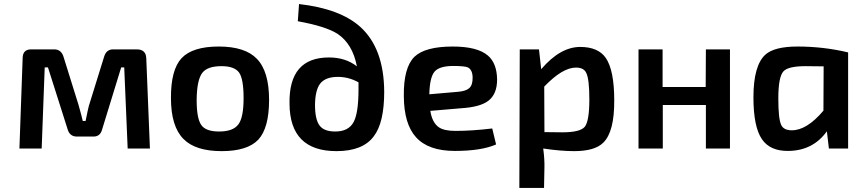

<svg xmlns="http://www.w3.org/2000/svg" viewBox="-20 -734 4266 949"><path d="M656 -490Q702 -490 703 -445L721 0H611L594 -401H579L485 -95Q476 -59 442 -59H360Q323 -59 313 -99L217 -401H201L186 0H76L92 -448Q93 -490 134 -490H248Q284 -490 295 -450L368 -216Q385 -156 389 -136H403Q416 -200 419 -210L495 -455Q506 -490 539 -490Z M1250 -443Q1310 -381 1310 -240Q1310 -102 1257 -44Q1203 13 1076 13Q946 13 887 -47Q825 -109 825 -249Q824 -388 877 -446Q931 -504 1061 -504Q1192 -504 1250 -443ZM980 -374Q953 -339 952 -240Q952 -148 975 -116Q997 -84 1063 -84Q1132 -84 1158 -119Q1184 -153 1184 -249Q1184 -343 1162 -375Q1139 -407 1075 -407Q1005 -407 980 -374Z M1458 -714Q1661 -691 1761 -601Q1878 -495 1879 -280Q1879 -128 1828 -61Q1774 13 1643 13Q1412 13 1411 -222Q1407 -450 1606 -450Q1688 -450 1744 -406Q1723 -517 1648 -567Q1590 -604 1452 -629ZM1728 -131Q1752 -176 1752 -293V-327Q1704 -354 1650 -354Q1588 -354 1562 -320Q1538 -288 1537 -216Q1537 -143 1560 -113Q1582 -84 1637 -84Q1703 -84 1728 -131Z M2432 -20Q2359 12 2228 12Q2097 12 2036 -56Q1977 -121 1976 -258Q1974 -399 2028 -453Q2081 -504 2218 -504Q2340 -504 2392 -459Q2436 -421 2437 -341Q2437 -269 2394 -236Q2354 -205 2260 -199L2107 -186Q2116 -128 2149 -105Q2175 -87 2231 -87Q2313 -87 2413 -99ZM2241 -280Q2282 -283 2299 -298Q2317 -314 2316 -352Q2315 -390 2292 -401Q2276 -408 2217 -408Q2151 -407 2128 -380Q2104 -352 2102 -268Z M2655 -392Q2749 -502 2848 -502Q2936 -502 2974 -448Q3016 -387 3016 -238Q3017 -83 2962 -29Q2920 13 2818 13Q2751 13 2665 0Q2672 54 2671 93L2669 195H2547L2549 -490H2644ZM2760 -80Q2847 -80 2870 -107Q2893 -135 2893 -243Q2893 -342 2878 -373Q2866 -400 2827 -400Q2760 -400 2670 -306L2671 -81Z M3588 0H3469V-215H3256V0H3136V-490H3255V-304H3468L3469 -490H3588Z M4077 0 4067 -85Q3998 11 3876 12Q3786 13 3746 -46Q3704 -107 3704 -253Q3704 -410 3763 -464Q3808 -504 3922 -504Q4050 -504 4172 -475V0ZM3962 -407Q3875 -407 3852 -381Q3827 -353 3827 -247Q3827 -147 3841 -117Q3853 -90 3894 -90Q3968 -90 4050 -187L4051 -406Z"/></svg>

Font: Taylor Sans Upright Semi Bold
Style: Regular
Weight: 600
Italic angle: -8°
Designer: Natanael Gama
Version: Version 1.001 September 8, 2015